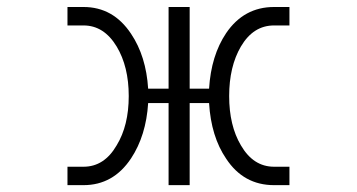

<svg xmlns="http://www.w3.org/2000/svg" viewBox="-20 -539 1040 560"><path d="M176.8 -518.6V-464.8H223.6Q283.2 -464.8 320.3 -403.3Q355.5 -344.7 355.5 -258.8Q355.5 -172.9 320.3 -115.2Q284.2 -52.7 223.6 -52.7H176.8V1H223.6Q310.5 1 362.3 -77.1Q406.2 -143.6 412.1 -238.3H471.7V1H533.2V-238.3H589.8Q595.7 -140.6 639.6 -76.2Q690.4 1 779.3 1H824.2V-52.7H779.3Q718.8 -52.7 682.6 -115.2Q648.4 -172.9 648.4 -258.8Q648.4 -344.7 682.6 -403.3Q718.8 -464.8 779.3 -464.8H824.2V-518.6H779.3Q691.4 -518.6 639.6 -442.4Q595.7 -377 589.8 -280.3H533.2V-518.6H471.7V-280.3H412.1Q406.2 -375 362.3 -440.4Q310.5 -518.6 223.6 -518.6Z"/></svg>

Font: DotumChe
Style: Regular
Weight: 400
Monospace: yes
Version: Version 2.21